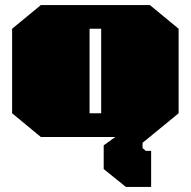

<svg xmlns="http://www.w3.org/2000/svg" viewBox="-20 -543 756 761"><path d="M479 198 391 127V33L437 0H142L28 -94V-429L142 -523H574L688 -429V-94L545 23V44L558 55H579V198ZM335 -94H381V-429H335Z"/></svg>

Font: Tomorrow Black
Style: Regular
Weight: 900
Designer: Tony de Marco, Monica Rizzolli
Foundry: Just in Type
Version: Version 2.002